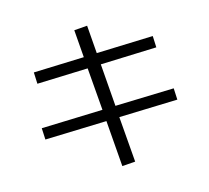

<svg xmlns="http://www.w3.org/2000/svg" viewBox="-118 -926 1236 1133"><g transform="rotate(-15 500.0 -360.0)"><path d="M426.8 -780.8 506.8 -787.1 520 -616.2 865.2 -627.9 868.2 -558.1 525.9 -545.9 545.9 -287.1 904.8 -297.9 908.2 -228 550.8 -216.8 573.2 61 493.2 66.9 471.2 -213.9 95.2 -202.1 91.8 -272 465.8 -284.2 444.8 -543 134.8 -532.2 131.8 -602.1 439.9 -612.8Z"/></g></svg>

Font: WebKoruri
Style: Regular
Weight: 400
Foundry: lindwurm / mohemohe
Version: Version 1.00